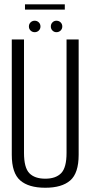

<svg xmlns="http://www.w3.org/2000/svg" viewBox="-20 -856 425 880"><path d="M187.5 4.5Q263.5 4.5 302 -29Q340.5 -62.5 340.5 -146.5V-675H285V-155Q285 -87.5 260.2 -62.2Q235.5 -37 187.5 -37Q139 -37 114.5 -62.2Q90 -87.5 90 -155V-675H34V-146.5Q34 -62.5 72.8 -29Q111.5 4.5 187.5 4.5ZM139 -708.5Q150 -708.5 157.8 -716Q165.5 -723.5 165.5 -734.5Q165.5 -746 157.8 -753.5Q150 -761 139 -761Q128 -761 120.2 -753.5Q112.5 -746 112.5 -734.5Q112.5 -723.5 120.2 -716Q128 -708.5 139 -708.5ZM238.5 -708.5Q250 -708.5 257.8 -716Q265.5 -723.5 265.5 -734.5Q265.5 -746 257.8 -753.5Q250 -761 238.5 -761Q228 -761 220.5 -753.5Q213 -746 213 -734.5Q213 -723.5 220.5 -716Q228 -708.5 238.5 -708.5ZM94.5 -812H277V-836H94.5Z"/></svg>

Font: Anybody Condensed Light
Style: Regular
Weight: 300
Width: 3
Designer: Tyler Finck
Foundry: Etcetera Type Company
Version: Version 1.113;gftools[0.9.25]